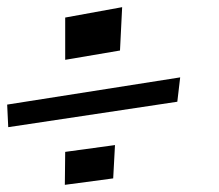

<svg xmlns="http://www.w3.org/2000/svg" viewBox="-90 -554 610 536"><path d="M405 -270 413 -338 -70 -262 -67 -199ZM245 -413 251 -534 92 -505V-387ZM226 -56 231 -149 92 -130 91 -38Z"/></svg>

Font: Gamestation Warped
Style: Regular
Weight: 400
Designer: Jonas Hecksher
Foundry: Jonas Hecksher, Playtypeª, e-types AS
Version: Version 1.003